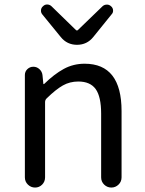

<svg xmlns="http://www.w3.org/2000/svg" viewBox="-20 -843 650 863"><path d="M91.8 -45.9V-505.9Q91.8 -521.5 103 -532.2Q114.3 -543 129.9 -543Q145.5 -543 157.2 -532.2Q168.9 -521.5 170.9 -505.9L174.8 -466.8Q174.8 -464.8 176.3 -464.8Q177.7 -464.8 178.7 -465.8Q223.6 -509.8 266.6 -533.2Q309.6 -556.6 360.4 -556.6Q526.4 -556.6 526.4 -343.8V-45.9Q526.4 -26.4 512.7 -13.2Q499 0 480.5 0Q461.9 0 448.2 -13.2Q434.6 -26.4 434.6 -45.9V-332Q434.6 -408.2 410.2 -442.4Q385.7 -476.6 332 -476.6Q293.9 -476.6 262.7 -459Q231.4 -441.4 190.4 -401.4Q182.6 -394.5 182.6 -383.8V-45.9Q182.6 -26.4 169.4 -13.2Q156.2 0 137.7 0Q119.1 0 105.5 -13.2Q91.8 -26.4 91.8 -45.9ZM252.9 -676.8 170.9 -777.3Q164.1 -785.2 164.1 -794.9Q164.1 -807.6 173.8 -815.4Q181.6 -823.2 192.9 -822.8Q204.1 -822.3 211.9 -814.5L322.3 -707Q324.2 -706.1 326.2 -706.1Q328.1 -706.1 329.1 -707L441.4 -815.4Q449.2 -822.3 460.9 -822.3Q470.7 -822.3 478.5 -815.4Q488.3 -807.6 488.3 -794.9Q488.3 -785.2 481.4 -778.3L399.4 -676.8Q371.1 -641.6 326.2 -641.6Q281.2 -641.6 252.9 -676.8Z"/></svg>

Font: Gen Jyuu GothicX Regular
Style: Regular
Weight: 400
Designer: [Source Han Sans]
Ryoko NISHIZUKA  (kana & ideographs); Paul D. Hunt (Latin, Greek & Cyrillic); Wenlong ZHANG  (bopomofo
Version: Version 1.002.20150607